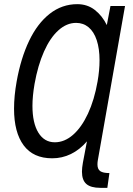

<svg xmlns="http://www.w3.org/2000/svg" viewBox="-20 -753 640 923"><path d="M351.5 -733Q400 -733 435.8 -705.2Q471.5 -677.5 493.5 -632.5L511 -724H581L450.5 16Q448.5 26.5 448.5 37.5Q448.5 60.5 462 69.8Q475.5 79 506 79L496 150H462.5Q416.5 150 395.2 131.5Q374 113 374 72.5Q374 54 378.5 29L398 -73.5Q363 -33 320.8 -12.5Q278.5 8 231 8Q140 8 93.8 -54.2Q47.5 -116.5 47.5 -230.5Q47.5 -291 60 -361Q80 -473 120 -556.8Q160 -640.5 219 -686.8Q278 -733 351.5 -733ZM136 -244.5Q136 -161.5 164.5 -115.2Q193 -69 243.5 -69Q290 -69 331 -104.8Q372 -140.5 402.8 -206.5Q433.5 -272.5 449 -361Q458.5 -415 458.5 -463Q458.5 -519 445 -559.8Q431.5 -600.5 406 -621.8Q380.5 -643 346 -643Q300.5 -643 260.8 -607.2Q221 -571.5 191.5 -505.2Q162 -439 146 -349Q136 -290.5 136 -244.5Z"/></svg>

Font: JuliaMono
Style: Italic
Weight: 400
Italic angle: -9°
Monospace: yes
Designer: cormullion
Foundry: corm
Version: Version 0.057; ttfautohint (v1.8.4)